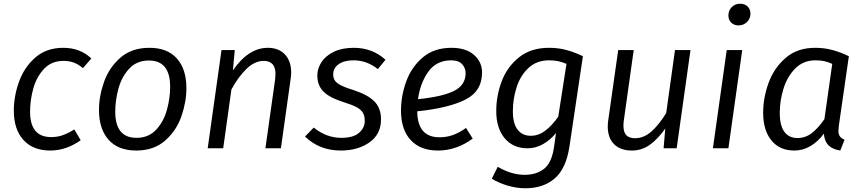

<svg xmlns="http://www.w3.org/2000/svg" viewBox="-20 -794 4621 1028"><path d="M469 -481 424 -429Q401 -449 376 -458.5Q351 -468 320 -468Q256 -468 216 -425.5Q176 -383 158.5 -321Q141 -259 141 -196Q141 -60 254 -60Q287 -60 315.5 -70Q344 -80 378 -101L412 -43Q334 12 249 12Q157 12 105.5 -44.5Q54 -101 54 -202Q54 -278 81.5 -355.5Q109 -433 168.5 -485.5Q228 -538 319 -538Q409 -538 469 -481Z M510 -205Q510 -279 537 -355.5Q564 -432 624.5 -485Q685 -538 780 -538Q876 -538 927 -481Q978 -424 978 -322Q978 -249 951.5 -172Q925 -95 864.5 -41.5Q804 12 709 12Q613 12 561.5 -45.5Q510 -103 510 -205ZM891 -330Q891 -470 777 -470Q712 -470 671.5 -426Q631 -382 614 -319Q597 -256 597 -196Q597 -56 711 -56Q776 -56 816.5 -100Q857 -144 874 -207Q891 -270 891 -330Z M1539 -406Q1539 -388 1536 -370L1484 0H1401L1453 -368Q1455 -390 1455 -397Q1455 -468 1392 -468Q1344 -468 1300 -425.5Q1256 -383 1219 -315L1175 0H1092L1166 -526H1237L1227 -417Q1310 -538 1414 -538Q1472 -538 1505.5 -502.5Q1539 -467 1539 -406Z M2044 -474 2003 -424Q1944 -471 1873 -471Q1823 -471 1793.5 -450.5Q1764 -430 1764 -395Q1764 -365 1788 -347.5Q1812 -330 1872 -312Q1949 -287 1984.5 -251Q2020 -215 2020 -155Q2020 -75 1958 -31.5Q1896 12 1805 12Q1690 12 1613 -63L1660 -111Q1727 -56 1808 -56Q1872 -56 1902.5 -83Q1933 -110 1933 -147Q1933 -174 1922.5 -191Q1912 -208 1888.5 -220.5Q1865 -233 1820 -247Q1744 -271 1711.5 -304Q1679 -337 1679 -390Q1679 -427 1701 -461Q1723 -495 1767 -516.5Q1811 -538 1874 -538Q1974 -538 2044 -474Z M2214 -198Q2215 -59 2333 -59Q2371 -59 2405 -71Q2439 -83 2475 -109L2511 -52Q2424 12 2325 12Q2230 12 2178.5 -44.5Q2127 -101 2127 -201Q2127 -281 2155 -358Q2183 -435 2243.5 -486.5Q2304 -538 2397 -538Q2475 -538 2518 -500Q2561 -462 2561 -406Q2561 -305 2470.5 -260Q2380 -215 2214 -198ZM2473 -403Q2473 -429 2454.5 -450Q2436 -471 2396 -471Q2317 -471 2273.5 -410.5Q2230 -350 2218 -263Q2348 -276 2410.5 -307Q2473 -338 2473 -403Z M3101 -493 3029 -10Q3011 109 2950 161.5Q2889 214 2793 214Q2746 214 2698.5 200Q2651 186 2613 163L2645 99Q2718 142 2789 142Q2852 142 2893.5 109.5Q2935 77 2947 -11L2957 -82Q2926 -44 2887 -22Q2848 0 2805 0Q2727 0 2682 -54Q2637 -108 2637 -199Q2637 -282 2666.5 -359.5Q2696 -437 2759.5 -487.5Q2823 -538 2919 -538Q2969 -538 3012 -526.5Q3055 -515 3101 -493ZM2726 -198Q2726 -132 2751.5 -99.5Q2777 -67 2822 -67Q2863 -67 2899 -94Q2935 -121 2969 -169L3013 -452Q2990 -462 2968.5 -466.5Q2947 -471 2920 -471Q2854 -471 2810.5 -431Q2767 -391 2746.5 -328.5Q2726 -266 2726 -198Z M3234 -117Q3234 -135 3237 -153L3290 -526H3373L3321 -156Q3318 -137 3318 -122Q3318 -86 3333.5 -70Q3349 -54 3380 -54Q3428 -54 3469 -91Q3510 -128 3547 -189L3594 -526H3677L3603 0H3533L3542 -106Q3502 -49 3459 -18.5Q3416 12 3363 12Q3302 12 3268 -22Q3234 -56 3234 -117Z M3880 0H3797L3871 -526H3954ZM3880 -711Q3880 -738 3898 -756Q3916 -774 3943 -774Q3968 -774 3983 -759Q3998 -744 3998 -721Q3998 -694 3979.5 -676Q3961 -658 3934 -658Q3910 -658 3895 -673Q3880 -688 3880 -711Z M4525 -493 4471 -119Q4469 -99 4469 -94Q4469 -76 4476.5 -64.5Q4484 -53 4502 -46L4479 12Q4439 6 4417 -15Q4395 -36 4391 -78Q4360 -36 4319.5 -12Q4279 12 4233 12Q4154 12 4110 -42.5Q4066 -97 4066 -190Q4066 -270 4095 -350Q4124 -430 4186.5 -484Q4249 -538 4344 -538Q4393 -538 4436 -526.5Q4479 -515 4525 -493ZM4155 -190Q4155 -122 4179.5 -88.5Q4204 -55 4250 -55Q4292 -55 4326 -81Q4360 -107 4394 -156L4436 -452Q4414 -462 4393.5 -466.5Q4373 -471 4346 -471Q4281 -471 4238 -427.5Q4195 -384 4175 -319.5Q4155 -255 4155 -190Z"/></svg>

Font: Fira Sans Book
Style: Italic
Weight: 350
Italic angle: -8°
Designer: bBox Type GmbH & Carrois Corporate GbR & Edenspiekermann AG
Foundry: bBox Type GmbH & Carrois Corporate GbR & Edenspiekermann AG
Version: Version 4.301